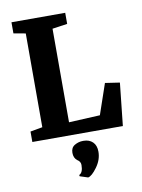

<svg xmlns="http://www.w3.org/2000/svg" viewBox="-85 -609 644 869"><g transform="rotate(-10 237.0 -174.0)"><path d="M28 0V-48L84 -58V-489L29 -499V-550H276V-499L207 -489V-59L350 -66L398 -206L465 -196L444 0ZM315 95Q315 132 290.5 165.5Q266 199 249 202L212 190L211 184Q229 176 229 141Q229 125 214 116Q198 104 198 80Q198 56 216 45.5Q234 35 254 35H257Q283 35 299 50.5Q315 66 315 95Z"/></g></svg>

Font: Aikya
Style: Bold
Weight: 700
Designer: Neelakash Kshetrimayum (Latin subset based on Merriweather by Eben Sorkin)
Foundry: Brand New Type
Version: Version 1.00 b005